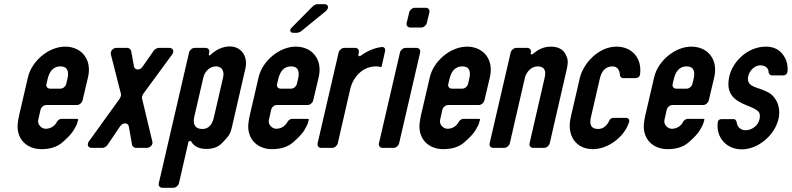

<svg xmlns="http://www.w3.org/2000/svg" viewBox="-20 -704 3769 914"><path d="M113 -336 71 -155C68 -141 65 -126 64 -112C59 -40 109 6 177 6C220 6 253 -5 278 -27C303 -49 321 -68 330 -83C339 -98 347 -112 350 -127L352 -133C353 -136 351 -138 348 -138H270C265 -138 255 -131 252 -126C243 -107 224 -91 197 -91C177 -91 157 -112 162 -133L173 -182C176 -194 188 -204 200 -204H346C358 -204 370 -214 373 -226L399 -336C419 -421 368 -482 290 -482C212 -482 131 -414 113 -336ZM268 -388C302 -388 309 -363 301 -329L295 -304C292 -292 280 -282 268 -282H218C206 -282 198 -292 201 -304L207 -329C215 -362 232 -388 268 -388Z M627 0H678C696 0 710 -16 705 -31L656 -236C655 -241 658 -251 661 -256L799 -444C811 -460 804 -476 786 -476H735C728 -476 717 -470 712 -463L659 -387C646 -368 623 -369 618 -387L604 -463C602 -469 594 -476 587 -476H534C517 -476 504 -460 508 -444L556 -256C557 -251 554 -241 551 -236L404 -32C392 -16 399 0 416 0H468C475 0 486 -6 491 -13L552 -103C565 -122 589 -121 593 -103L609 -13C611 -7 619 0 627 0Z M974 -445 976 -454C979 -466 971 -476 959 -476H907C895 -476 883 -466 880 -454L736 168C733 180 741 190 753 190H805C817 190 829 180 832 168L877 -28C878 -33 887 -35 890 -31C903 -7 928 5 963 5C994 5 1019 -4 1037 -23C1068 -55 1076 -63 1085 -103L1148 -377C1162 -436 1128 -483 1074 -483C1036 -483 1003 -463 981 -442C978 -438 973 -441 974 -445ZM1008 -388C1036 -388 1049 -366 1042 -335L999 -149C993 -121 980 -90 943 -90C908 -90 897 -113 905 -149L948 -335C954 -361 976 -388 1008 -388Z M1211 -336 1169 -155C1166 -141 1163 -126 1162 -112C1157 -40 1207 6 1275 6C1318 6 1351 -5 1376 -27C1401 -49 1419 -68 1428 -83C1437 -98 1445 -112 1448 -127L1450 -133C1451 -136 1448 -138 1445 -138H1368C1362 -138 1353 -131 1350 -126C1340 -107 1321 -91 1295 -91C1275 -91 1255 -112 1260 -133L1271 -182C1274 -194 1285 -204 1298 -204H1444C1456 -204 1468 -214 1471 -226L1497 -336C1517 -421 1466 -482 1388 -482C1310 -482 1229 -414 1211 -336ZM1366 -388C1400 -388 1407 -363 1399 -329L1393 -304C1390 -292 1378 -282 1366 -282H1316C1303 -282 1296 -292 1299 -304L1305 -329C1313 -362 1330 -388 1366 -388ZM1375 -548H1395C1399 -548 1409 -552 1412 -554L1531 -651C1547 -664 1544 -684 1526 -684H1489C1485 -684 1474 -679 1470 -675L1368 -572C1357 -561 1361 -548 1375 -548Z M1797 -388 1813 -460C1816 -474 1808 -482 1795 -480C1758 -475 1723 -458 1696 -438C1691 -434 1685 -438 1686 -444L1688 -454C1691 -466 1683 -476 1671 -476H1619C1607 -476 1595 -466 1592 -454L1492 -22C1489 -10 1497 0 1509 0H1561C1573 0 1585 -10 1588 -22L1647 -279C1659 -333 1703 -388 1770 -388C1778 -388 1785 -387 1792 -385C1794 -385 1797 -386 1797 -388Z M1801 0H1853C1865 0 1877 -10 1880 -22L1980 -454C1983 -466 1975 -476 1963 -476H1911C1899 -476 1887 -466 1884 -454L1784 -22C1781 -10 1789 0 1801 0ZM1933 -573H1985C1997 -573 2009 -583 2012 -595L2024 -645C2027 -657 2019 -667 2007 -667H1955C1943 -667 1931 -657 1928 -645L1916 -595C1913 -583 1921 -573 1933 -573Z M2026 -336 1984 -155C1981 -141 1978 -126 1977 -112C1972 -40 2022 6 2090 6C2133 6 2166 -5 2191 -27C2216 -49 2234 -68 2243 -83C2252 -98 2260 -112 2263 -127L2265 -133C2266 -136 2264 -138 2261 -138H2183C2178 -138 2168 -131 2165 -126C2156 -107 2137 -91 2110 -91C2090 -91 2070 -112 2075 -133L2086 -182C2089 -194 2101 -204 2113 -204H2259C2271 -204 2283 -214 2286 -226L2312 -336C2332 -421 2281 -482 2203 -482C2125 -482 2044 -414 2026 -336ZM2181 -388C2215 -388 2222 -363 2214 -329L2208 -304C2205 -292 2193 -282 2181 -282H2131C2119 -282 2111 -292 2114 -304L2120 -329C2128 -362 2145 -388 2181 -388Z M2678 -433C2667 -466 2641 -482 2602 -482C2571 -482 2542 -470 2517 -447C2512 -443 2505 -445 2506 -450L2507 -454C2510 -466 2502 -476 2490 -476H2438C2426 -476 2414 -466 2411 -454L2311 -22C2308 -10 2316 0 2328 0H2380C2392 0 2404 -10 2407 -22L2479 -335C2485 -359 2508 -388 2539 -388C2570 -388 2581 -370 2573 -335L2501 -22C2498 -10 2506 0 2518 0H2570C2582 0 2594 -10 2597 -22L2677 -370C2681 -388 2687 -414 2678 -433Z M2896 -388C2918 -388 2930 -370 2931 -348C2930 -341 2938 -332 2945 -332H3003C3016 -332 3026 -338 3027 -351C3037 -427 2988 -482 2915 -482C2828 -482 2756 -401 2740 -332L2697 -146C2676 -55 2725 6 2802 6C2875 6 2952 -52 2974 -121C2979 -134 2972 -143 2959 -143H2898C2892 -143 2883 -137 2881 -131C2872 -110 2854 -90 2828 -90C2793 -90 2785 -111 2793 -146L2836 -332C2844 -366 2863 -388 2896 -388Z M3094 -336 3052 -155C3049 -141 3046 -126 3045 -112C3040 -40 3090 6 3158 6C3201 6 3234 -5 3259 -27C3284 -49 3302 -68 3311 -83C3320 -98 3328 -112 3331 -127L3333 -133C3334 -136 3332 -138 3329 -138H3251C3246 -138 3236 -131 3233 -126C3224 -107 3205 -91 3178 -91C3158 -91 3138 -112 3143 -133L3154 -182C3157 -194 3169 -204 3181 -204H3327C3339 -204 3351 -214 3354 -226L3380 -336C3400 -421 3349 -482 3271 -482C3193 -482 3112 -414 3094 -336ZM3249 -388C3283 -388 3290 -363 3282 -329L3276 -304C3273 -292 3261 -282 3249 -282H3199C3187 -282 3179 -292 3182 -304L3188 -329C3196 -362 3213 -388 3249 -388Z M3686 -138C3694 -172 3688 -206 3672 -231C3655 -257 3640 -264 3609 -277L3580 -287C3555 -296 3534 -308 3542 -342C3548 -366 3570 -393 3600 -393C3623 -393 3639 -380 3639 -359C3640 -353 3647 -345 3653 -345H3709C3719 -345 3727 -352 3729 -363C3731 -391 3726 -417 3710 -440C3691 -468 3663 -482 3626 -482C3539 -482 3468 -411 3452 -341C3432 -253 3481 -224 3536 -202L3553 -195C3570 -188 3584 -180 3591 -172C3598 -164 3599 -151 3595 -134C3589 -108 3561 -84 3529 -84C3506 -84 3489 -100 3487 -122C3486 -128 3480 -137 3474 -137H3414C3405 -137 3398 -131 3397 -123C3387 -49 3439 7 3511 7C3589 7 3668 -60 3686 -138Z"/></svg>

Font: DIN Rundschrift
Style: EngKursiv
Weight: 400
Width: 3
Version: Version 1.027